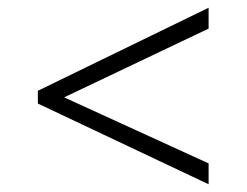

<svg xmlns="http://www.w3.org/2000/svg" viewBox="-20 -609 640 497"><path d="M520 -132V-186L146 -357L520 -535V-589L78 -374V-341Z"/></svg>

Font: Noto Sans Mono UI Light
Style: Regular
Weight: 300
Designer: Monotype Design team
Foundry: Monotype Imaging Inc.
Version: 1.000